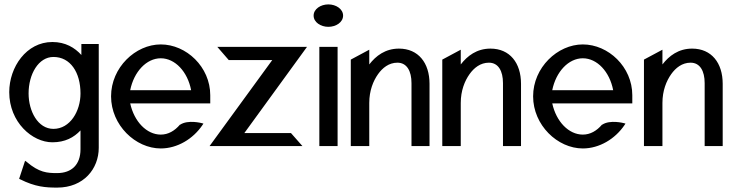

<svg xmlns="http://www.w3.org/2000/svg" viewBox="-20 -664 3339 873"><path d="M22 -245C22 -108 127 -17 218 -17C276 -17 316 -39 346 -71V15C346 84 306 123 240 123C195 123 158 121 100 71L94 67L67 149L71 151C141 186 187 189 240 189C361 189 429 103 429 8V-464H350V-414C320 -447 278 -473 218 -473C100 -473 22 -359 22 -245ZM110 -239C110 -327 155 -405 223 -405C300 -405 346 -335 346 -239C346 -159 299 -78 223 -78C152 -78 110 -159 110 -239Z M485 -226C485 -95 596 11 711 11C786 11 858 -32 901 -96L905 -102L898 -104C898 -104 835 -121 799 -97H798C774 -69 745 -52 711 -52C647 -52 590 -111 572 -194H936V-231C936 -360 827 -462 711 -462C596 -462 485 -357 485 -226ZM572 -254C589 -338 646 -399 711 -399C776 -399 833 -338 849 -254Z M933 0H1355L1303 -59H1091L1376 -451H968L1020 -391H1218Z M1406 -593C1406 -563 1438 -542 1473 -542C1508 -542 1540 -563 1540 -593C1540 -623 1508 -644 1473 -644C1438 -644 1406 -623 1406 -593ZM1432 0H1515V-451H1432Z M1575 0H1659V-196C1659 -252 1677 -296 1699 -327C1719 -355 1748 -379 1787 -379C1830 -379 1851 -341 1851 -286V0H1933V-283C1933 -378 1882 -443 1794 -443C1732 -443 1689 -410 1659 -371V-438L1575 -393Z M1991 0H2075V-196C2075 -252 2093 -296 2115 -327C2135 -355 2164 -379 2203 -379C2246 -379 2267 -341 2267 -286V0H2349V-283C2349 -378 2298 -443 2210 -443C2148 -443 2105 -410 2075 -371V-438L1991 -393Z M2404 -226C2404 -95 2515 11 2630 11C2705 11 2777 -32 2820 -96L2824 -102L2817 -104C2817 -104 2754 -121 2718 -97H2717C2693 -69 2664 -52 2630 -52C2566 -52 2509 -111 2491 -194H2855V-231C2855 -360 2746 -462 2630 -462C2515 -462 2404 -357 2404 -226ZM2491 -254C2508 -338 2565 -399 2630 -399C2695 -399 2752 -338 2768 -254Z M2908 0H2992V-196C2992 -252 3010 -296 3032 -327C3052 -355 3081 -379 3120 -379C3163 -379 3184 -341 3184 -286V0H3266V-283C3266 -378 3215 -443 3127 -443C3065 -443 3022 -410 2992 -371V-438L2908 -393Z"/></svg>

Font: Charger Sport
Style: DfBdNrw
Weight: 400
Designer: Jasper
Foundry: Cannot Into Space Fonts
Version: Version 1.1